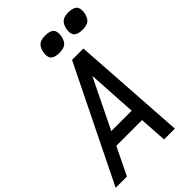

<svg xmlns="http://www.w3.org/2000/svg" viewBox="-340 -1153 1266 1266"><g transform="rotate(-45 293.0 -519.5)"><path d="M-43 0 350 -800H456L509 0H408L396 -193H156L62 0ZM391 -285 370 -631 201 -285ZM540 -891Q495 -891 477.5 -911Q460 -931 469 -974Q477 -1009 496.5 -1024Q516 -1039 554 -1039Q600 -1039 617 -1019Q634 -999 626 -958Q618 -921 598.5 -906Q579 -891 540 -891ZM324 -891Q279 -891 261.5 -911Q244 -931 253 -974Q261 -1009 280.5 -1024Q300 -1039 338 -1039Q384 -1039 401 -1019Q418 -999 410 -958Q402 -921 382.5 -906Q363 -891 324 -891Z"/></g></svg>

Font: Victor Mono Thin
Style: Bold Italic
Weight: 700
Italic angle: -12°
Monospace: yes
Version: Version 1.561;gftools[0.9.30]